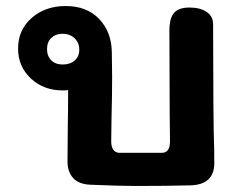

<svg xmlns="http://www.w3.org/2000/svg" viewBox="-20 -615 796 637"><path d="M689 -181Q691 -123 691 -74Q691 -2 611 0Q531 2 429 2Q379 2 283 -2Q242 -3 223 -24Q204 -45 204 -79L205 -204Q206 -240 206 -316Q200 -315 188 -315Q125 -315 82.5 -354.5Q40 -394 40 -454Q40 -516 85 -555.5Q130 -595 198 -595Q268 -595 309 -552Q350 -509 351 -442L352 -360Q352 -297 350 -223L349 -146Q349 -127 356.5 -117.5Q364 -108 377 -108H517Q544 -108 544 -146L543 -241L542 -513Q542 -555 557.5 -572.5Q573 -590 609 -590Q644 -590 665.5 -575.5Q687 -561 687 -535L688 -271ZM188 -401Q213 -401 228 -414.5Q243 -428 243 -450Q243 -473 227.5 -488Q212 -503 187 -503Q165 -503 150.5 -489.5Q136 -476 136 -452Q136 -429 150 -415Q164 -401 188 -401Z"/></svg>

Font: Mali
Style: Bold
Weight: 700
Designer: Kitiyaporn Chalermlarp | Katatrad Aksorn Co.,Ltd.
Foundry: Cadson Demak Co.,Ltd.
Version: Version 1.000; ttfautohint (v1.6)